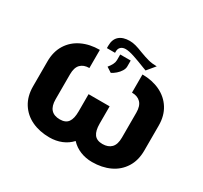

<svg xmlns="http://www.w3.org/2000/svg" viewBox="-171 -1088 1411 1334"><g transform="rotate(30 535.0 -421.0)"><path d="M763.7 -791 710.9 -727.5H710Q709.5 -727.5 686.5 -736.3Q631.3 -758.3 588.1 -772.7Q544.9 -787.1 517.6 -787.1Q494.1 -787.1 480 -774.4Q465.8 -761.7 465.8 -738.3V-727.5H400.4V-747.1Q400.4 -798.3 430.2 -824.5Q460 -850.6 513.7 -850.6Q538.1 -850.6 563 -843.8Q587.9 -836.9 622.1 -823.2Q665 -807.1 695.3 -799.1Q725.6 -791 760.7 -791ZM502.9 -690.4V-735.4H586.9V-687.5Q586.9 -669.9 575.2 -650.9Q563.5 -631.8 545.4 -616.2Q527.3 -600.6 509.8 -591.8L468.8 -618.2Q485.8 -638.7 494.4 -656.5Q502.9 -674.3 502.9 -690.4ZM269.5 -441.4V-241.2Q269.5 -134.8 364.3 -134.8Q410.2 -134.8 430.2 -162.8Q450.2 -190.9 450.2 -248V-386.7H619.1V-248Q619.1 -190.9 639.6 -162.8Q660.2 -134.8 706.1 -134.8Q751.5 -134.8 776.6 -160.4Q801.8 -186 801.8 -241.2V-441.4Q801.8 -495.1 776.4 -521Q751 -546.9 706.1 -546.9V-692.4Q785.2 -692.4 847.7 -662.6Q910.2 -632.8 945.8 -576.2Q981.4 -519.5 981.4 -441.4V-241.2Q981.4 -162.1 945.8 -105.5Q910.2 -48.8 847.9 -19.5Q785.6 9.8 706.1 9.8Q654.8 9.8 610.8 -8.1Q566.9 -25.9 535.2 -60.1Q503.9 -25.9 460 -8.1Q416 9.8 364.3 9.8Q284.7 9.8 222.4 -19.5Q160.2 -48.8 124.5 -105.5Q88.9 -162.1 88.9 -241.2V-441.4Q88.9 -519.5 124.3 -576.2Q159.7 -632.8 222.2 -662.6Q284.7 -692.4 364.3 -692.4V-546.9Q318.8 -546.9 294.2 -521.2Q269.5 -495.6 269.5 -441.4Z"/></g></svg>

Font: Pretendard GOV Black
Style: Regular
Weight: 900
Designer: Base glyphs from Inter by Rasmus Andersson; Hangeul glyphs from Noto Sans CJK(Source Han Sans) by Jang Soo-young and Kan
Foundry: Kil Hyung-jin
Version: Version 1.309